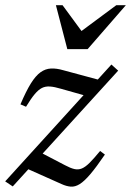

<svg xmlns="http://www.w3.org/2000/svg" viewBox="-30 -692 494 723"><path d="M-10.5 -9 389.5 -449 415 -426 18 10ZM68 -290 47 -299Q68 -348.5 86.2 -377.8Q104.5 -407 122.8 -420Q141 -433 162 -434Q183 -435 208.5 -427.5L362.5 -386L315.5 -325L200.5 -357.5Q175.5 -365 158.5 -366.2Q141.5 -367.5 128 -360.8Q114.5 -354 100.5 -337.2Q86.5 -320.5 68 -290ZM201.5 1 67 -59 120.5 -119 214.5 -70Q235 -59 249.8 -55.5Q264.5 -52 278 -57.5Q291.5 -63 307.5 -79Q323.5 -95 347 -123.5L365 -110Q333 -63 310.2 -36.2Q287.5 -9.5 270.2 1.2Q253 12 236.5 10.8Q220 9.5 201.5 1ZM444 -672.5 300 -507H223.5L180.5 -672.5H205.5L281.5 -569H268.5L408 -672.5Z"/></svg>

Font: Newsreader 20pt
Style: Italic
Weight: 400
Italic angle: -17°
Version: Version 1.003